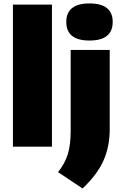

<svg xmlns="http://www.w3.org/2000/svg" viewBox="-20 -834 698 1092"><path d="M53.5 0V-808H275.5V0ZM310 145Q350.5 94 366.2 41.2Q382 -11.5 382 -90V-550H604V-98Q604 -1 568.8 78.8Q533.5 158.5 449.5 238ZM357 -709Q357 -814.5 489 -814.5Q621 -814.5 621 -709Q621 -603.5 489 -603.5Q357 -603.5 357 -709Z"/></svg>

Font: Encode Sans Semi Expanded Black
Style: Regular
Weight: 900
Width: 6
Designer: Multiple Designers
Foundry: Impallari Type
Version: Version 2.000